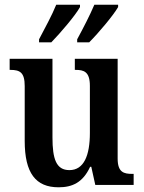

<svg xmlns="http://www.w3.org/2000/svg" viewBox="-20 -786 610 816"><path d="M308 -619V-606H359C399 -646 462 -721 482 -756V-766H381C362 -721 334 -667 308 -619ZM146 -619V-606H198C237 -646 301 -721 320 -756V-766H219C201 -721 171 -667 146 -619ZM229 10C287 10 332 -10 363 -77H368L385 0H548V-47H542C507 -47 480 -53 480 -112V-536H298V-489H301C336 -489 362 -482 362 -421V-221C362 -126 337 -63 275 -63C219 -63 203 -110 203 -202V-536H21V-489H24C65 -489 85 -478 85 -420V-187C85 -50 132 10 229 10Z"/></svg>

Font: Noto Serif Armenian Condensed SemiBold
Style: Regular
Weight: 600
Width: 3
Designer: Monotype Design Team
Foundry: Monotype Imaging Inc.
Version: Version 2.008